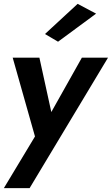

<svg xmlns="http://www.w3.org/2000/svg" viewBox="-20 -760 582 999"><path d="M480 -689 282 -543 214 -583 384 -740ZM542 -460 134 219H0L162 -50L46 -460H185L247 -177L406 -460Z"/></svg>

Font: Von Semi
Style: Italic
Weight: 600
Version: Version 4.000; ttfautohint (v1.8.4.7-5d5b)